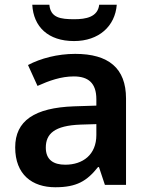

<svg xmlns="http://www.w3.org/2000/svg" viewBox="-20 -872 628 809"><path d="M472 -852H398C392 -800 342 -791 293 -791C235 -791 193 -797 188 -852H116C121 -759 183 -699 292 -699C397 -699 465 -762 472 -852ZM297 -645C222 -645 151 -626 98 -598L138 -510C187 -532 237 -550 291 -550C351 -550 386 -523 386 -454V-427L292 -424C125 -418 44 -363 44 -251C44 -136 116 -83 213 -83C303 -83 346 -109 393 -168H397L422 -93H511V-457C511 -585 437 -645 297 -645ZM320 -347 386 -349V-303C386 -220 329 -178 255 -178C206 -178 173 -198 173 -250C173 -308 209 -343 320 -347Z"/></svg>

Font: Noto Sans Kannada UI SemiBold
Style: Regular
Weight: 600
Designer: Jelle Bosma - Monotype Design Team
Foundry: Monotype Imaging Inc.
Version: Version 2.005